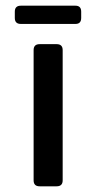

<svg xmlns="http://www.w3.org/2000/svg" viewBox="-20 -654 337 674"><path d="M53 -570Q32 -570 32 -591V-613Q32 -634 53 -634H245Q265 -634 265 -613V-591Q265 -570 245 -570ZM119 0Q98 0 98 -21V-478Q98 -499 119 -499H179Q200 -499 200 -478V-21Q200 0 179 0Z"/></svg>

Font: Pitagon Sans Medium
Style: Regular
Weight: 500
Designer: Travis Tran
Foundry: Pitagon
Version: Version 1.001; ttfautohint (v1.8.4.7-5d5b);gftools[0.9.26]